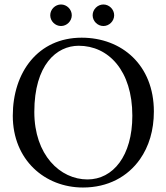

<svg xmlns="http://www.w3.org/2000/svg" viewBox="-20 -826 742 856"><path d="M666 -329C666 -536 523 -658 344 -658C150 -658 37 -504 37 -310C37 -113 180 10 350 10C461 10 549 -38 604 -116C644 -173 666 -245 666 -329ZM331 -622C463 -622 570 -512 570 -310C570 -131 484 -26 370 -26C248 -26 133 -135 133 -327C133 -537 232 -622 331 -622ZM204 -758C204 -732 226 -710 252 -710C278 -710 300 -732 300 -758C300 -784 278 -806 252 -806C226 -806 204 -784 204 -758ZM393 -758C393 -732 415 -710 441 -710C467 -710 489 -732 489 -758C489 -784 467 -806 441 -806C415 -806 393 -784 393 -758Z"/></svg>

Font: Libertinus Math
Style: Regular
Weight: 400
Designer: Philipp H. Poll, Khaled Hosny
Foundry: Caleb Maclennan
Version: Version 7.050;RELEASE